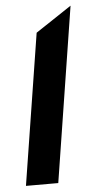

<svg xmlns="http://www.w3.org/2000/svg" viewBox="-50 -697 347 728"><g transform="rotate(-5 123.5 -333.0)"><path d="M19 0H142L247 -666L110 -575Z"/></g></svg>

Font: Charger Sport
Style: UltNrwObl
Weight: 1000
Designer: Jasper
Foundry: Cannot Into Space Fonts
Version: Version 1.1